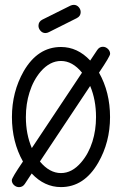

<svg xmlns="http://www.w3.org/2000/svg" viewBox="-20 -762 496 782"><path d="M308.6 -712.6Q308.6 -696 292.5 -688L178.7 -630.9Q171.9 -627.4 164.8 -627.4Q153.1 -627.4 144.9 -636.7Q136.7 -646 136.7 -657Q136.7 -674.1 152.6 -682.1L266.8 -739Q273.7 -742.2 280.8 -742.2Q292.2 -742.2 300.4 -733.2Q308.6 -724.1 308.6 -712.6ZM428.5 -542.7Q428.5 -533 383.3 -466.1Q428.2 -386.5 428.2 -285.2Q428.2 -182.9 380.1 -99.4Q322.8 0 228.3 0Q161.1 0 109.1 -55.4L80.8 -12.5Q72 0.2 57.6 0.2Q46.1 0.2 37.1 -8.1Q28.1 -16.4 28.1 -28.1Q28.1 -37.6 73.5 -104.2Q28.6 -184.1 28.6 -285.2Q28.6 -387.5 76.4 -471.7Q133.5 -570.6 228.3 -570.6Q295.7 -570.6 347.4 -515.4L376 -558.3Q384.8 -571.5 398.9 -571.5Q410.2 -571.5 419.3 -563Q428.5 -554.4 428.5 -542.7ZM314 -466.1Q275.1 -513.7 228.3 -513.7Q183.3 -513.7 146 -470.9Q115.7 -435.5 100.1 -385.5Q85.4 -339.1 85.4 -285.2Q85.4 -215.6 109.6 -158.9ZM371.1 -285.2Q371.1 -355.5 347.2 -411.9L142.6 -104.2Q181.6 -57.1 228.3 -57.1Q273.4 -57.1 310.5 -100.6Q340.8 -135.7 356.4 -185.1Q371.1 -231.7 371.1 -285.2Z"/></svg>

Font: EnergyBar
Style: Regular
Weight: 400
Italic angle: -10°
Version: 1.0 2000-03-28